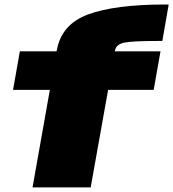

<svg xmlns="http://www.w3.org/2000/svg" viewBox="-20 -812 751 832"><path d="M121 0H373L448.5 -422.5H646L675.5 -589.5H477L478.5 -593Q483 -620 518.2 -627.2Q553.5 -634.5 663 -634.5H683.5L711 -792.5H696Q479 -792.5 362.5 -749.8Q246 -707 226 -593.5L225 -589.5H66L36.5 -422.5H196Z"/></svg>

Font: Anybody Expanded Black
Style: Italic
Weight: 900
Width: 7
Italic angle: -10°
Version: Version 1.113;gftools[0.9.25]